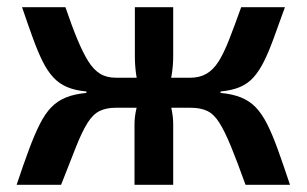

<svg xmlns="http://www.w3.org/2000/svg" viewBox="-20 -511 848 531"><path d="M768 -491Q750 -441 736.5 -404Q723 -367 710 -341Q697 -315 681.5 -297.5Q666 -280 644 -270.5Q622 -261 590 -258V-254Q623 -251 646.5 -241.5Q670 -232 687 -214.5Q704 -197 718.5 -168.5Q733 -140 748 -98.5Q763 -57 782 0H659Q636 -64 619 -105.5Q602 -147 587 -171Q572 -195 553.5 -204Q535 -213 507 -213L506 -296Q532 -296 551 -307Q570 -318 584.5 -341Q599 -364 613.5 -401Q628 -438 647 -491ZM161 -491Q179 -438 194.5 -401Q210 -364 224.5 -341Q239 -318 257 -307Q275 -296 301 -296L300 -213Q274 -213 255.5 -204Q237 -195 222 -171Q207 -147 190.5 -105.5Q174 -64 149 0H26Q45 -57 60.5 -98.5Q76 -140 90.5 -168.5Q105 -197 122 -214.5Q139 -232 162.5 -241.5Q186 -251 219 -254V-258Q187 -261 165 -270.5Q143 -280 127 -297.5Q111 -315 98 -341Q85 -367 71.5 -404Q58 -441 41 -491ZM376 -296V-213H277V-296ZM459 -491V-356Q459 -330 455 -305Q451 -280 442 -257Q449 -235 454 -211.5Q459 -188 459 -168V0H352V-168Q352 -188 357.5 -211.5Q363 -235 369 -257Q360 -280 356.5 -305Q353 -330 353 -356V-491ZM532 -296V-213H436V-296Z"/></svg>

Font: Exo 2 SemiBold
Style: Regular
Weight: 600
Designer: Natanael Gama
Foundry: Natanael Gama
Version: Version 2.010